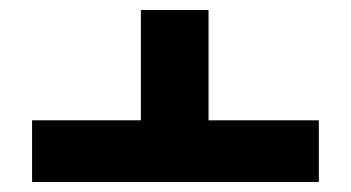

<svg xmlns="http://www.w3.org/2000/svg" viewBox="-20 -551 700 383"><path d="M616 -311V-188H44V-311H261V-531H396V-311Z"/></svg>

Font: FiraGOUPP
Style: Bold
Weight: 700
Designer: bBox Type
Foundry: bBox Type GmbH
Version: Version 1.001